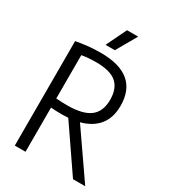

<svg xmlns="http://www.w3.org/2000/svg" viewBox="-225 -1055 1030 1164"><g transform="rotate(30 290.0 -473.0)"><path d="M72 0V-731.5Q110.5 -738.5 152 -743.2Q193.5 -748 243 -748Q507 -748 507 -529Q507 -445.5 465 -393.2Q423 -341 343.5 -320L565 0H479.5L268.5 -308Q248 -306.5 226 -306.5Q200 -306.5 182 -307.2Q164 -308 147 -309.5V0ZM223.5 -370Q333 -370 383.5 -408.5Q434 -447 434 -529Q434 -608 390 -646.2Q346 -684.5 247.5 -684.5Q218 -684.5 194.8 -682.5Q171.5 -680.5 147 -676.5V-373Q169.5 -371.5 186.2 -370.8Q203 -370 223.5 -370ZM243 -804 311.5 -946H389.5L308 -804Z"/></g></svg>

Font: Encode Sans Cnd
Style: Regular
Weight: 400
Width: 3
Designer: Multiple Designers
Foundry: Impallari Type
Version: Version 3.002; ttfautohint (v1.8.3) -l 8 -r 50 -G 200 -x 14 